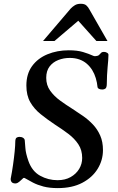

<svg xmlns="http://www.w3.org/2000/svg" viewBox="-20 -971 618 1006"><path d="M36.1 -35.2Q43 -69.8 48.3 -107.4Q53.7 -145 56.9 -177.7Q60.1 -210.4 60.1 -230Q60.5 -245.6 67.1 -249.8Q73.7 -253.9 82 -253.9Q93.8 -253.9 101.8 -248.3Q109.9 -242.7 109.9 -233.4Q111.3 -222.2 113 -195.1Q114.7 -168 128.9 -127.4Q147.9 -73.7 190.2 -50.3Q232.4 -26.9 281.7 -26.9Q321.3 -26.9 350.1 -43.2Q378.9 -59.6 394.8 -85.9Q410.6 -112.3 410.6 -143.1Q410.6 -184.6 390.6 -214.8Q370.6 -245.1 337.9 -269.8Q305.2 -294.4 267.1 -318.8Q227.5 -345.2 193.4 -372.6Q159.2 -399.9 138.7 -435.5Q118.2 -471.2 118.2 -522.9Q118.2 -583.5 147.9 -624.5Q177.7 -665.5 228.5 -686.5Q279.3 -707.5 340.3 -707.5Q384.8 -707.5 414.8 -698.5Q444.8 -689.5 468.3 -678.7Q470.7 -677.7 473.4 -677Q476.1 -676.3 481.4 -676.8Q493.7 -677.7 499.3 -683.3Q504.9 -689 509.8 -694.1Q514.6 -699.2 524.4 -699.2Q533.2 -699.2 541 -694.6Q548.8 -689.9 548.3 -683.1Q548.3 -670.9 546.9 -654.3Q545.4 -637.7 543.7 -617.9Q542 -598.1 540.8 -576.2Q539.6 -554.2 539.6 -530.8Q539.1 -511.7 532.2 -506.8Q525.4 -502 516.6 -502Q504.9 -502 498.3 -505.6Q491.7 -509.3 491.2 -513.7Q488.8 -538.6 481.9 -561.5Q475.1 -584.5 463.1 -603.8Q451.2 -623 434.3 -637.5Q417.5 -651.9 395.3 -659.7Q373 -667.5 345.2 -667.5Q313.5 -667.5 285.4 -656.5Q257.3 -645.5 239.7 -622.6Q222.2 -599.6 222.2 -563Q222.2 -524.9 242.7 -496.1Q263.2 -467.3 294.7 -444.3Q326.2 -421.4 358.9 -400.9Q386.2 -383.3 414.8 -363.5Q443.4 -343.8 467 -318.6Q490.7 -293.5 505.1 -260.7Q519.5 -228 519.5 -184.6Q519.5 -131.8 491.7 -86.4Q463.9 -41 411.1 -13.2Q358.4 14.6 282.7 14.6Q239.3 14.6 207.8 6.3Q176.3 -2 152.8 -14.2Q129.4 -26.4 109.4 -38.1Q105 -40.5 101.6 -37.6Q98.1 -34.7 93.3 -29.8Q78.6 -15.6 72 -12.7Q65.4 -9.8 61.5 -9.8Q46.4 -9.8 40.8 -17.3Q35.2 -24.9 36.1 -35.2ZM205.6 -756.3 350.6 -926.3Q360.4 -936.5 372.6 -943.8Q384.8 -951.2 403.3 -951.2Q422.9 -951.2 432.4 -942.6Q441.9 -934.1 448.2 -921.9L543 -756.3H484.9L390.1 -862.3L265.6 -756.3Z"/></svg>

Font: Gelasio Medium
Style: Italic
Weight: 500
Italic angle: -8.5°
Designer: Eben Sorkin
Foundry: Eben Sorkin
Version: Version 1.008